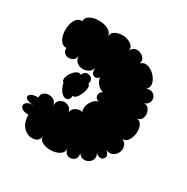

<svg xmlns="http://www.w3.org/2000/svg" viewBox="-141 -709 819 841"><g transform="rotate(30 268.5 -288.0)"><path d="M62 -75Q34 -75 24.5 -86.5Q15 -98 24.5 -110Q34 -122 62 -122Q33 -122 23 -132Q13 -142 23 -152Q33 -162 62 -162Q62 -180 73.5 -188Q85 -196 99.5 -195.5Q114 -195 125 -186Q136 -177 136 -160Q136 -186 152 -196Q168 -206 186 -200Q204 -194 210 -172Q211 -190 228 -199Q245 -208 261 -203Q255 -217 259.5 -233.5Q264 -250 275 -263Q286 -276 300 -278Q282 -284 281 -299.5Q280 -315 296 -324Q280 -326 266.5 -342Q253 -358 252 -374Q240 -358 225.5 -365Q211 -372 213 -399Q209 -382 194.5 -374Q180 -366 163.5 -367.5Q147 -369 135.5 -380Q124 -391 124 -411Q124 -395 114 -387Q104 -379 91.5 -378.5Q79 -378 69.5 -386Q60 -394 60 -411Q42 -411 31.5 -425Q21 -439 18 -459.5Q15 -480 18.5 -500.5Q22 -521 33 -535Q44 -549 62 -548Q62 -568 82 -577.5Q102 -587 127.5 -586.5Q153 -586 172.5 -575.5Q192 -565 192 -546Q194 -566 211.5 -575Q229 -584 251 -582.5Q273 -581 289.5 -569.5Q306 -558 304 -538Q309 -553 322 -557Q335 -561 348.5 -556Q362 -551 370 -540Q378 -529 372 -513Q387 -528 406.5 -522.5Q426 -517 442 -501Q458 -485 463 -465.5Q468 -446 453 -432Q470 -438 482 -432Q494 -426 498.5 -414Q503 -402 497.5 -389.5Q492 -377 475 -371Q490 -373 498.5 -362.5Q507 -352 509 -338Q511 -324 504.5 -312Q498 -300 483 -298Q501 -296 508 -278.5Q515 -261 512.5 -239.5Q510 -218 499.5 -202.5Q489 -187 472 -189Q490 -180 494 -164Q498 -148 491 -133Q484 -118 469.5 -111Q455 -104 436 -112Q452 -98 449.5 -85Q447 -72 434 -69Q421 -66 406 -80Q415 -64 410 -51Q405 -38 392.5 -31Q380 -24 366 -26.5Q352 -29 343 -44Q349 -22 336 -10.5Q323 1 306.5 -3Q290 -7 284 -30Q285 -11 267.5 -0.5Q250 10 226 11Q202 12 183.5 3Q165 -6 164 -25Q164 -7 149 1Q134 9 114 4.5Q94 0 78.5 -19Q63 -38 62 -75ZM125 -273Q116 -279 118.5 -293Q121 -307 130.5 -320.5Q140 -334 152 -341Q164 -348 174 -341Q180 -359 194 -360.5Q208 -362 218 -352Q228 -342 222 -324Q230 -321 229.5 -307Q229 -293 222.5 -277Q216 -261 207 -251Q198 -241 189 -244Q189 -225 176.5 -219.5Q164 -214 149 -226.5Q134 -239 125 -273Z"/></g></svg>

Font: Rubik Bubbles
Style: Regular
Weight: 400
Designer: Hubert and Fischer, NaN
Foundry: Hubert and Fischer, NaN
Version: Version 2.200